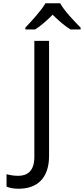

<svg xmlns="http://www.w3.org/2000/svg" viewBox="-20 -964 513 1174"><path d="M135 -784H195C230 -806 266 -838 302 -874C338 -838 376 -805 411 -784H473V-795C435 -833 372 -899 348 -944H258C232 -899 172 -834 135 -795ZM94 190C206 190 280 127 280 -11V-714H190V-4C190 87 142 111 92 111C65 111 41 107 20 101V177C38 185 62 190 94 190Z"/></svg>

Font: Noto Sans Math
Style: Regular
Weight: 400
Designer: Monotype Design Team, Delve Withrington, Jeff Kellem
Foundry: Monotype Imaging Inc., Delve Fonts LLC
Version: Version 3.000